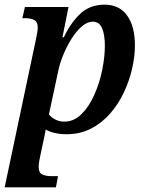

<svg xmlns="http://www.w3.org/2000/svg" viewBox="-42 -566 628 824"><path d="M-22 238 113 -401Q120 -433 120 -448Q120 -472 105 -480Q90 -488 66 -488H54L65 -536H252L226 -406H232Q261 -468 302.5 -507Q344 -546 407 -546Q470 -546 503.5 -499.5Q537 -453 537 -371Q537 -324 525 -271.5Q513 -219 489.5 -169Q466 -119 430.5 -78.5Q395 -38 348.5 -14Q302 10 244 10Q189 10 154 -10Q151 10 145 36L132 97Q129 109 126.5 124.5Q124 140 124 150Q124 175 139 182.5Q154 190 180 190H207L198 238ZM234 -44Q275 -44 307.5 -76Q340 -108 362.5 -158.5Q385 -209 396.5 -265Q408 -321 408 -370Q408 -417 396 -445Q384 -473 356 -473Q333 -473 309.5 -453Q286 -433 265.5 -400.5Q245 -368 229.5 -330.5Q214 -293 207 -257L168 -75Q178 -62 195.5 -53Q213 -44 234 -44Z"/></svg>

Font: Noto Serif SemiCondensed SemiBold
Style: Italic
Weight: 600
Width: 4
Italic angle: -12°
Designer: Monotype Design Team
Foundry: Monotype Imaging Inc.
Version: Version 2.014; ttfautohint (v1.8.4.7-5d5b)